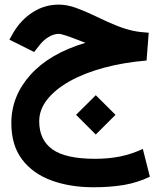

<svg xmlns="http://www.w3.org/2000/svg" viewBox="-20 -476 698 827"><path d="M347.7 -291.5Q340.3 -294.4 333.7 -297.1Q327.1 -299.8 316.4 -303.7Q283.7 -316.4 262.9 -323.2Q242.2 -330.1 232.9 -330.1Q211.4 -330.1 189 -316.4Q166.5 -302.7 150.4 -281.7L127 -252L20.5 -305.2L38.1 -336.4Q70.3 -390.6 121.1 -423.3Q171.9 -456.1 233.4 -456.1Q268.6 -456.1 307.4 -442.1Q346.2 -428.2 389.6 -407.2Q445.8 -379.9 483.6 -365Q521.5 -350.1 552.7 -343.5Q584 -336.9 620.6 -335L611.3 -215.3Q512.7 -207 428.2 -184.3Q343.8 -161.6 281.2 -126.7Q218.8 -91.8 183.8 -47.9Q148.9 -3.9 148.9 46.4Q148.9 126.5 205.6 167.2Q262.2 208 389.6 208Q447.3 208 496.3 198.2Q545.4 188.5 595.2 165.5L625.5 285.2Q571.3 311 513.2 320.8Q455.1 330.6 382.8 330.6Q281.7 330.6 201.7 301.3Q121.6 272 75.2 210.9Q28.8 149.9 28.8 54.2Q28.8 -62 111.3 -153.8Q193.8 -245.6 347.7 -291.5ZM307.6 18.6 392.6 -65.9 477.5 18.6 392.6 103.5Z"/></svg>

Font: Vazir FD-UI
Style: Bold-FD-UI
Weight: 700
Designer: Saber Rastikerdar
Foundry: Saber Rastikerdar
Version: Version 30.0.0